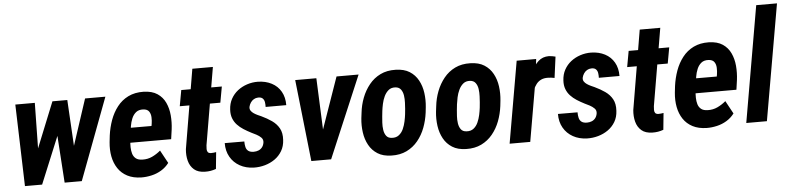

<svg xmlns="http://www.w3.org/2000/svg" viewBox="-45 -988 5091 1236"><g transform="rotate(-5 2500.0 -370.0)"><path d="M143.6 -146 297.9 -528.3H384.3L335 -363.3L185.1 0H112.8ZM184.1 -528.3 177.7 -132.8 153.8 0H74.2L58.1 -528.3ZM385.7 -153.8 508.8 -528.3H640.1L441.4 0H357.9ZM394 -528.3 416.5 -135.3 398.9 0H330.6L305.7 -375.5L314 -528.3Z M826.2 9.8Q773.4 8.8 735.8 -10.7Q698.2 -30.3 675.8 -64.2Q653.3 -98.1 645 -141.4Q636.7 -184.6 641.6 -233.9L646.5 -277.3Q653.3 -328.1 670.4 -375.5Q687.5 -422.9 716.6 -460.2Q745.6 -497.6 788.1 -518.6Q830.6 -539.6 887.7 -538.6Q942.4 -537.1 976.3 -514.4Q1010.3 -491.7 1027.6 -454.6Q1044.9 -417.5 1048.8 -372.3Q1052.7 -327.1 1046.9 -281.2L1038.1 -218.8H693.8L710.9 -314.9L919.4 -314.5L921.9 -328.1Q925.3 -348.6 924.3 -370.8Q923.3 -393.1 912.6 -408.4Q901.9 -423.8 875.5 -425.3Q846.7 -426.8 828.9 -412.4Q811 -397.9 801.3 -374.5Q791.5 -351.1 787.4 -325.4Q783.2 -299.8 780.8 -277.3L775.4 -233.4Q772.9 -211.4 773.4 -189.2Q773.9 -167 779.5 -147.9Q785.2 -128.9 800 -116.7Q814.9 -104.5 842.8 -104Q877 -103 906 -116.7Q935.1 -130.4 960.4 -151.9L1005.9 -68.4Q985.4 -41 956.1 -23.2Q926.8 -5.4 892.8 2.4Q858.9 10.3 826.2 9.8Z M1392.6 -528.3 1374 -425.3H1111.8L1130.4 -528.3ZM1213.4 -658.7H1346.2L1261.2 -159.7Q1259.8 -147 1259.8 -135.3Q1259.8 -123.5 1265.4 -115.7Q1271 -107.9 1286.6 -107.4Q1294.9 -107.4 1303 -108.4Q1311 -109.4 1319.3 -110.8L1308.6 -2.9Q1291.5 3.4 1273.9 6.3Q1256.3 9.3 1237.8 8.8Q1192.4 8.3 1167 -13.7Q1141.6 -35.6 1132.3 -70.8Q1123 -106 1127 -146.5Z M1627.9 -145Q1630.9 -164.6 1618.2 -177.5Q1605.5 -190.4 1587.6 -199.7Q1569.8 -209 1556.2 -215.3Q1530.3 -228.5 1507.3 -243.2Q1484.4 -257.8 1467 -276.4Q1449.7 -294.9 1440.4 -319.3Q1431.2 -343.8 1433.1 -375Q1435.1 -414.1 1451.7 -444.3Q1468.3 -474.6 1495.1 -495.6Q1522 -516.6 1555.9 -527.8Q1589.8 -539.1 1626.5 -538.6Q1676.3 -537.6 1714.8 -517.6Q1753.4 -497.6 1774.7 -460.4Q1795.9 -423.3 1795.4 -372.6H1662.1Q1662.6 -388.2 1660.4 -403.1Q1658.2 -418 1648.7 -427.7Q1639.2 -437.5 1619.1 -437Q1603.5 -436.5 1591.1 -429.2Q1578.6 -421.9 1570.3 -409.4Q1562 -397 1558.6 -382.3Q1556.2 -368.2 1563 -357.7Q1569.8 -347.2 1581.5 -339.4Q1593.3 -331.5 1606.4 -325.4Q1619.6 -319.3 1628.9 -315.4Q1665.5 -298.3 1695.6 -277.3Q1725.6 -256.3 1742.2 -226.3Q1758.8 -196.3 1755.9 -151.4Q1753.9 -110.8 1735.8 -80.3Q1717.8 -49.8 1689 -29.5Q1660.2 -9.3 1625 0.7Q1589.8 10.7 1552.7 9.8Q1501.5 8.3 1462.2 -13.7Q1422.9 -35.6 1400.9 -74.2Q1378.9 -112.8 1379.4 -163.6L1505.9 -163.1Q1505.9 -143.6 1509.8 -127Q1513.7 -110.4 1526.1 -101.1Q1538.6 -91.8 1561 -91.8Q1578.1 -91.8 1592.3 -97.7Q1606.4 -103.5 1615.7 -115.5Q1625 -127.4 1627.9 -145Z M1987.8 -111.3 2133.8 -528.3H2276.4L2052.7 0H1967.3ZM2003.4 -528.3 2021.5 -98.6 2007.3 0H1924.8L1866.7 -528.3Z M2269.5 -246.1 2273.9 -281.2Q2279.3 -331.1 2297.1 -377.4Q2314.9 -423.8 2345 -460.9Q2375 -498 2417.7 -518.8Q2460.4 -539.6 2516.1 -538.1Q2570.8 -537.1 2606.2 -514.6Q2641.6 -492.2 2661.6 -455.3Q2681.6 -418.5 2687.7 -373.3Q2693.8 -328.1 2689 -281.7L2685.1 -246.6Q2678.7 -196.3 2661.1 -149.9Q2643.6 -103.5 2613.5 -66.9Q2583.5 -30.3 2540.8 -9.5Q2498 11.2 2442.4 9.8Q2388.2 8.8 2352.8 -13.7Q2317.4 -36.1 2297.4 -72.8Q2277.3 -109.4 2271 -154.5Q2264.6 -199.7 2269.5 -246.1ZM2408.2 -281.7 2404.3 -245.1Q2402.8 -229.5 2401.4 -206.3Q2399.9 -183.1 2403.3 -159.7Q2406.7 -136.2 2418.5 -120.4Q2430.2 -104.5 2454.6 -103.5Q2481.9 -101.6 2500.2 -116Q2518.6 -130.4 2528.8 -153.3Q2539.1 -176.3 2544.4 -201.4Q2549.8 -226.6 2552.2 -247.1L2555.7 -282.7Q2556.6 -297.9 2557.9 -321.5Q2559.1 -345.2 2555.7 -368.4Q2552.2 -391.6 2540.3 -407.7Q2528.3 -423.8 2504.4 -425.3Q2477.5 -426.8 2460.2 -412.1Q2442.9 -397.5 2432.1 -374.8Q2421.4 -352.1 2416 -326.7Q2410.6 -301.3 2408.2 -281.7Z M2752 -246.1 2756.3 -281.2Q2761.7 -331.1 2779.5 -377.4Q2797.4 -423.8 2827.4 -460.9Q2857.4 -498 2900.1 -518.8Q2942.9 -539.6 2998.5 -538.1Q3053.2 -537.1 3088.6 -514.6Q3124 -492.2 3144 -455.3Q3164.1 -418.5 3170.2 -373.3Q3176.3 -328.1 3171.4 -281.7L3167.5 -246.6Q3161.1 -196.3 3143.6 -149.9Q3126 -103.5 3095.9 -66.9Q3065.9 -30.3 3023.2 -9.5Q2980.5 11.2 2924.8 9.8Q2870.6 8.8 2835.2 -13.7Q2799.8 -36.1 2779.8 -72.8Q2759.8 -109.4 2753.4 -154.5Q2747.1 -199.7 2752 -246.1ZM2890.6 -281.7 2886.7 -245.1Q2885.3 -229.5 2883.8 -206.3Q2882.3 -183.1 2885.7 -159.7Q2889.2 -136.2 2900.9 -120.4Q2912.6 -104.5 2937 -103.5Q2964.4 -101.6 2982.7 -116Q3001 -130.4 3011.2 -153.3Q3021.5 -176.3 3026.9 -201.4Q3032.2 -226.6 3034.7 -247.1L3038.1 -282.7Q3039.1 -297.9 3040.3 -321.5Q3041.5 -345.2 3038.1 -368.4Q3034.7 -391.6 3022.7 -407.7Q3010.7 -423.8 2986.8 -425.3Q2960 -426.8 2942.6 -412.1Q2925.3 -397.5 2914.6 -374.8Q2903.8 -352.1 2898.4 -326.7Q2893.1 -301.3 2890.6 -281.7Z M3409.2 -403.3 3339.4 0H3206.1L3297.9 -528.3H3423.8ZM3549.3 -532.7 3531.2 -396.5Q3520.5 -398.9 3509.5 -400.1Q3498.5 -401.4 3488.3 -401.4Q3462.4 -401.9 3444.1 -393.1Q3425.8 -384.3 3413.6 -368.4Q3401.4 -352.5 3393.3 -332.5Q3385.3 -312.5 3380.9 -291L3357.4 -300.8Q3361.3 -331.5 3369.9 -372.6Q3378.4 -413.6 3394.8 -451.7Q3411.1 -489.7 3438.5 -514.6Q3465.8 -539.6 3507.3 -539.6Q3518.6 -539.1 3528.6 -537.1Q3538.6 -535.2 3549.3 -532.7Z M3781.2 -145Q3784.2 -164.6 3771.5 -177.5Q3758.8 -190.4 3741 -199.7Q3723.1 -209 3709.5 -215.3Q3683.6 -228.5 3660.6 -243.2Q3637.7 -257.8 3620.4 -276.4Q3603 -294.9 3593.8 -319.3Q3584.5 -343.8 3586.4 -375Q3588.4 -414.1 3605 -444.3Q3621.6 -474.6 3648.4 -495.6Q3675.3 -516.6 3709.2 -527.8Q3743.2 -539.1 3779.8 -538.6Q3829.6 -537.6 3868.2 -517.6Q3906.7 -497.6 3928 -460.4Q3949.2 -423.3 3948.7 -372.6H3815.4Q3815.9 -388.2 3813.7 -403.1Q3811.5 -418 3802 -427.7Q3792.5 -437.5 3772.5 -437Q3756.8 -436.5 3744.4 -429.2Q3731.9 -421.9 3723.6 -409.4Q3715.3 -397 3711.9 -382.3Q3709.5 -368.2 3716.3 -357.7Q3723.1 -347.2 3734.9 -339.4Q3746.6 -331.5 3759.8 -325.4Q3772.9 -319.3 3782.2 -315.4Q3818.8 -298.3 3848.9 -277.3Q3878.9 -256.3 3895.5 -226.3Q3912.1 -196.3 3909.2 -151.4Q3907.2 -110.8 3889.2 -80.3Q3871.1 -49.8 3842.3 -29.5Q3813.5 -9.3 3778.3 0.7Q3743.2 10.7 3706.1 9.8Q3654.8 8.3 3615.5 -13.7Q3576.2 -35.6 3554.2 -74.2Q3532.2 -112.8 3532.7 -163.6L3659.2 -163.1Q3659.2 -143.6 3663.1 -127Q3667 -110.4 3679.4 -101.1Q3691.9 -91.8 3714.4 -91.8Q3731.4 -91.8 3745.6 -97.7Q3759.8 -103.5 3769 -115.5Q3778.3 -127.4 3781.2 -145Z M4283.7 -528.3 4265.1 -425.3H4002.9L4021.5 -528.3ZM4104.5 -658.7H4237.3L4152.3 -159.7Q4150.9 -147 4150.9 -135.3Q4150.9 -123.5 4156.5 -115.7Q4162.1 -107.9 4177.7 -107.4Q4186 -107.4 4194.1 -108.4Q4202.1 -109.4 4210.4 -110.8L4199.7 -2.9Q4182.6 3.4 4165 6.3Q4147.5 9.3 4128.9 8.8Q4083.5 8.3 4058.1 -13.7Q4032.7 -35.6 4023.4 -70.8Q4014.2 -106 4018.1 -146.5Z M4479 9.8Q4426.3 8.8 4388.7 -10.7Q4351.1 -30.3 4328.6 -64.2Q4306.2 -98.1 4297.9 -141.4Q4289.6 -184.6 4294.4 -233.9L4299.3 -277.3Q4306.2 -328.1 4323.2 -375.5Q4340.3 -422.9 4369.4 -460.2Q4398.4 -497.6 4440.9 -518.6Q4483.4 -539.6 4540.5 -538.6Q4595.2 -537.1 4629.2 -514.4Q4663.1 -491.7 4680.4 -454.6Q4697.8 -417.5 4701.7 -372.3Q4705.6 -327.1 4699.7 -281.2L4690.9 -218.8H4346.7L4363.8 -314.9L4572.3 -314.5L4574.7 -328.1Q4578.1 -348.6 4577.1 -370.8Q4576.2 -393.1 4565.4 -408.4Q4554.7 -423.8 4528.3 -425.3Q4499.5 -426.8 4481.7 -412.4Q4463.9 -397.9 4454.1 -374.5Q4444.3 -351.1 4440.2 -325.4Q4436 -299.8 4433.6 -277.3L4428.2 -233.4Q4425.8 -211.4 4426.3 -189.2Q4426.8 -167 4432.4 -147.9Q4438 -128.9 4452.9 -116.7Q4467.8 -104.5 4495.6 -104Q4529.8 -103 4558.8 -116.7Q4587.9 -130.4 4613.3 -151.9L4658.7 -68.4Q4638.2 -41 4608.9 -23.2Q4579.6 -5.4 4545.7 2.4Q4511.7 10.3 4479 9.8Z M4999.5 -750 4868.7 0H4735.4L4865.2 -750Z"/></g></svg>

Font: Roboto Condensed
Style: Bold Italic
Weight: 700
Italic angle: -12°
Designer: Christian Robertson
Foundry: Google
Version: Version 3.0